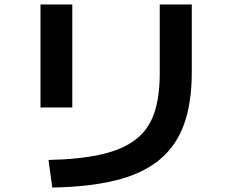

<svg xmlns="http://www.w3.org/2000/svg" viewBox="-20 -793 1040 863"><path d="M198 -74Q339 -77 435.5 -99Q532 -121 590 -166Q648 -211 673 -284Q698 -357 698 -464V-773H842V-467Q842 -331 807 -234Q772 -137 697 -75Q622 -13 503 17Q384 47 215 50ZM162 -310V-773H305V-310Z"/></svg>

Font: M PLUS 2 Thin
Style: Bold
Weight: 700
Version: Version 1.001